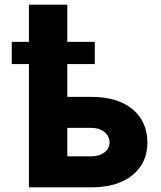

<svg xmlns="http://www.w3.org/2000/svg" viewBox="-20 -803 688 823"><path d="M386.4 -623.6V-528.4H268.5V-387.8H371.4Q484 -387.8 547.8 -335Q611.5 -282.3 611.9 -192.1Q611.5 -104.4 547.8 -52.2Q484 0 371.4 0H104V-528.4H30.5V-623.6H104V-783H268.5V-623.6ZM268.5 -255V-132.8H371.4Q405.2 -132.8 427.2 -149.5Q449.2 -166.2 449.6 -192.5Q449.2 -219.8 427.2 -237.4Q405.2 -255 371.4 -255Z"/></svg>

Font: Inter UI Extra Bold
Style: Regular
Weight: 800
Designer: Rasmus Andersson
Foundry: rsms
Version: 3.2;8d6f07862